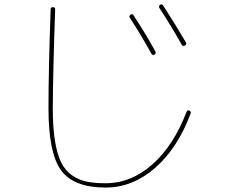

<svg xmlns="http://www.w3.org/2000/svg" viewBox="-20 -802 1040 872"><path d="M668 -557.6Q615.2 -652.3 569.3 -721.7Q564.5 -728.5 572.3 -735.4Q575.2 -737.3 579.6 -737.3Q584 -737.3 585.9 -733.4Q645.5 -642.6 685.5 -568.4Q690.4 -559.6 681.6 -554.2Q672.9 -548.8 668 -557.6ZM805.7 -598.6Q755.9 -686.5 704.1 -765.6Q699.2 -774.4 707 -780.3Q715.8 -785.2 720.7 -777.3Q775.4 -693.4 824.2 -609.4Q829.1 -600.6 819.8 -595.2Q810.5 -589.8 805.7 -598.6ZM460 49.8Q313.5 49.8 256.8 -29.3Q200.2 -108.4 200.2 -309.6Q200.2 -481.4 210 -759.8Q210 -769.5 220.2 -769.5Q230.5 -769.5 230.5 -759.8Q220.7 -481.4 219.7 -309.6Q219.7 -223.6 229.5 -163.1Q239.3 -102.5 257.3 -65.4Q275.4 -28.3 305.7 -6.8Q335.9 14.6 372.1 22.5Q408.2 30.3 460 30.3Q575.2 30.3 671.9 -55.2Q768.6 -140.6 827.1 -293.9Q831.1 -303.7 839.8 -299.8Q849.6 -295.9 845.7 -286.1Q786.1 -127.9 684.1 -39.1Q582 49.8 460 49.8Z"/></svg>

Font: Rounded-X Mgen+ 1m thin
Style: Regular
Weight: 100
Designer: [Source Han Sans]
Ryoko NISHIZUKA  (kana & ideographs); Paul D. Hunt (Latin, Greek & Cyrillic); Wenlong ZHANG  (bopomofo
Version: Version 1.059.20150602